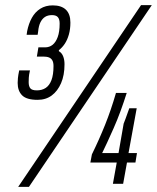

<svg xmlns="http://www.w3.org/2000/svg" viewBox="-20 -718 614 750"><path d="M51 12 531 -698H573L93 12ZM127 -328Q84 -328 66.5 -345.5Q49 -363 49 -394Q49 -402 50 -413Q51 -424 55 -443H97Q93 -425 92.5 -414.5Q92 -404 92 -397Q92 -381 98.5 -373Q105 -365 124 -365Q144 -365 158.5 -374.5Q173 -384 181 -405Q189 -426 189 -460Q189 -474 184.5 -482Q180 -490 171.5 -493.5Q163 -497 149 -497H124L130 -533H156Q173 -533 185.5 -543Q198 -553 205.5 -573.5Q213 -594 213 -626Q213 -643 206 -651Q199 -659 183 -659Q167 -659 156 -652Q145 -645 138 -631Q131 -617 129 -595L127 -582H84L86 -596Q92 -626 104.5 -648.5Q117 -671 137.5 -684Q158 -697 186 -697Q220 -697 237.5 -680Q255 -663 255 -630Q255 -604 249 -583Q243 -562 233 -547Q223 -532 210 -522V-518Q221 -512 226.5 -498.5Q232 -485 232 -467Q232 -424 218.5 -393Q205 -362 182 -345Q159 -328 127 -328ZM421 0 436 -83H333L339 -115Q367 -172 390.5 -230.5Q414 -289 433 -355H475Q464 -320 451 -284.5Q438 -249 424 -217.5Q410 -186 398.5 -161Q387 -136 379 -120H443L463 -235Q467 -244 470.5 -254.5Q474 -265 478 -275.5Q482 -286 485 -295H514L482 -120H515L509 -83H476L461 0Z"/></svg>

Font: Archivo ExtraCondensed ExtraLight
Style: Italic
Weight: 250
Width: 2
Italic angle: -10°
Designer: Hector Gatti
Foundry: Omnibus-Type
Version: Version 2.001